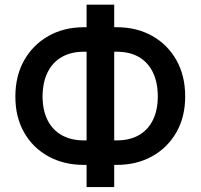

<svg xmlns="http://www.w3.org/2000/svg" viewBox="-20 -760 847 811"><path d="M334 -645H473.1Q557.6 -645 622.8 -608.4Q688 -571.8 725.1 -506.1Q762.2 -440.4 762.2 -352.5Q762.2 -266.1 725.1 -201.2Q688 -136.2 622.8 -99.9Q557.6 -63.5 473.1 -63.5H334Q250 -63.5 184.6 -99.4Q119.1 -135.3 82 -200.2Q44.9 -265.1 44.9 -352.1Q44.9 -439.9 82.3 -505.6Q119.6 -571.3 185.1 -608.2Q250.5 -645 334 -645ZM334 -541.5Q280.3 -541.5 241.2 -519.3Q202.1 -497.1 181.2 -454.8Q160.2 -412.6 159.7 -352.1Q160.2 -293.5 181.2 -252Q202.1 -210.4 241.5 -188.7Q280.8 -167 334 -167H473.6Q527.8 -167 566.4 -189Q605 -210.9 625.7 -252.7Q646.5 -294.4 646.5 -352.5Q646.5 -412.1 625.7 -454.6Q605 -497.1 566.4 -519.3Q527.8 -541.5 473.6 -541.5ZM462.4 -740.2V30.3H345.7V-740.2Z"/></svg>

Font: Inter Cardless Tabular Medium
Style: Regular
Weight: 500
Designer: Rasmus Andersson
Foundry: rsms
Version: Version 4.000;git-4fc901f